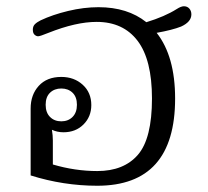

<svg xmlns="http://www.w3.org/2000/svg" viewBox="-20 -582 664 614"><path d="M78 -21V-235Q78 -279 104 -307.5Q130 -336 176 -336Q217 -336 244.5 -311Q272 -286 272 -246Q272 -209 247 -184Q222 -159 183 -159Q163 -159 146 -167Q149 -149 149 -133V-56Q220 -35 291 -35Q376 -35 421 -87Q466 -139 466 -267Q466 -391 420 -451.5Q374 -512 289 -512Q223 -512 135 -477Q108 -466 102 -466Q96 -466 90.5 -471Q85 -476 85 -487Q85 -498 91.5 -504.5Q98 -511 110 -517Q148 -535 198 -547Q248 -559 295 -559Q388 -559 448 -511Q507 -529 545 -553Q559 -562 568 -562Q579 -562 585.5 -554.5Q592 -547 592 -536Q592 -512 559 -497Q531 -486 481 -477Q540 -402 540 -267Q540 12 291 12Q183 12 78 -21ZM226 -247Q226 -272 212 -285.5Q198 -299 176 -299Q154 -299 140 -285.5Q126 -272 126 -247Q126 -222 140 -208Q154 -194 176 -194Q198 -194 212 -208Q226 -222 226 -247Z"/></svg>

Font: Maitree
Style: Regular
Weight: 400
Designer: CadsonDemak Team
Foundry: CadsonDemak
Version: Version 1.001